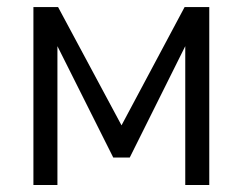

<svg xmlns="http://www.w3.org/2000/svg" viewBox="-20 -527 691 547"><path d="M75.2 -506.8H145.5L326.2 -169.9L505.9 -506.8H576.2V0H507.8V-395.5L349.6 -78.1H302.7L143.6 -395.5V0H75.2Z"/></svg>

Font: DINish
Style: Regular
Weight: 400
Designer: Bert Driehuis
Foundry: Playbeing
Version: Version 3.008; git-95204e4c-release